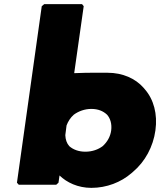

<svg xmlns="http://www.w3.org/2000/svg" viewBox="-20 -887 802 929"><path d="M296 -233 302 -280C309 -299 321 -318 337 -332C360 -349 390 -360 422 -360C454 -360 479 -350 498 -332C514 -314 522 -287 518 -256C514 -226 499 -200 477 -180C456 -164 427 -153 393 -153C361 -153 334 -163 315 -180C303 -194 297 -211 296 -233ZM71 7H252L263 -3L268 -38C303 -4 357 22 422 22C496 22 565 -5 616 -49L624 -56C682 -105 721 -177 732 -256C743 -335 724 -406 680 -456L674 -463C635 -507 574 -535 500 -535C471 -535 408 -536 339 -533L385 -857L377 -867H194L182 -857L62 -3Z"/></svg>

Font: Hussar Woodtype
Style: UltraObl
Weight: 900
Foundry: Cannot Into Space Fonts
Version: Version 1.07